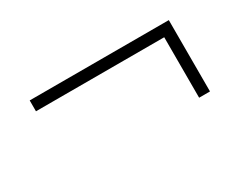

<svg xmlns="http://www.w3.org/2000/svg" viewBox="-51 -626 878 704"><g transform="rotate(-30 388.0 -274.0)"><path d="M637 -379H94V-425H683V-123H637Z"/></g></svg>

Font: Oakes Grotesk Light
Style: Regular
Weight: 300
Designer: Samuel Oakes
Foundry: Samuel Oakes
Version: Version 1.000;PS 001.000;hotconv 1.0.88;makeotf.lib2.5.64775